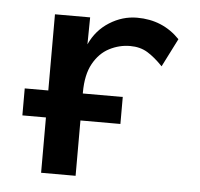

<svg xmlns="http://www.w3.org/2000/svg" viewBox="-41 -517 583 560"><g transform="rotate(5 250.0 -236.5)"><path d="M99 1V-161H30V-240H99V-463H202L201 -384Q220 -426 258 -450Q296 -474 339 -474Q414 -474 464 -422L422 -339Q398 -364 376.5 -377Q355 -390 326 -390Q294 -390 265 -375Q236 -360 218 -327.5Q200 -295 200 -243V-240H317V-161H200V1Z"/></g></svg>

Font: Inconsolata SemiBold
Style: Regular
Weight: 600
Monospace: yes
Designer: Raph Levien, Cyreal, Brenton Simpson
Foundry: Raph Levien, Cyreal, Google
Version: Version 3.100; ttfautohint (v1.8.4.7-5d5b)